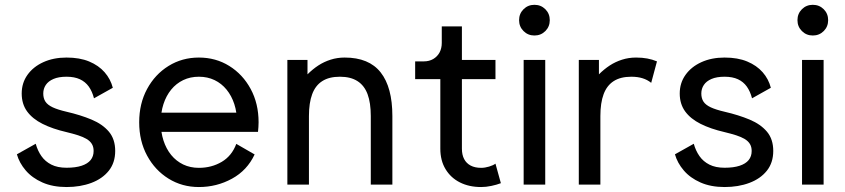

<svg xmlns="http://www.w3.org/2000/svg" viewBox="-20 -752 3443 782"><path d="M251 -517.6Q197.8 -517.6 156.5 -498.8Q115.2 -480 91.8 -447Q68.4 -414.1 68.4 -371.1Q68.4 -328.6 90.3 -298.3Q112.3 -268.1 153.1 -247.6Q193.8 -227.1 251 -213.9Q277.8 -207.5 298.3 -200.9Q318.8 -194.3 333 -185.8Q347.2 -177.2 354.2 -165.5Q361.3 -153.8 361.3 -137.2Q361.3 -115.2 349.1 -100.1Q336.9 -85 312.3 -76.9Q287.6 -68.8 251 -68.8Q214.4 -68.8 189.2 -81.5Q164.1 -94.2 148.7 -116.2Q133.3 -138.2 125.5 -166.5L48.8 -123.5Q58.6 -88.4 84.7 -57.9Q110.8 -27.3 152.8 -8.8Q194.8 9.8 251 9.8Q307.1 9.8 352.1 -7.1Q397 -23.9 423.1 -56.6Q449.2 -89.4 449.2 -137.2Q449.2 -185.1 423.6 -215.6Q397.9 -246.1 353 -264.9Q308.1 -283.7 251 -296.9Q215.3 -305.2 194.6 -314.9Q173.8 -324.7 165 -338.1Q156.2 -351.6 156.2 -371.1Q156.2 -390.6 166.5 -406Q176.8 -421.4 197.8 -430.4Q218.8 -439.5 251 -439.5Q283.2 -439.5 305.4 -429.2Q327.6 -418.9 341.6 -399.4Q355.5 -379.9 362.8 -351.6L439.5 -394.5Q430.2 -430.2 406 -457.8Q381.8 -485.4 343.3 -501.5Q304.7 -517.6 251 -517.6Z M583 -293V-214.8H942.4L976.6 -293ZM942.4 -166Q924.3 -117.2 883.1 -92.8Q841.8 -68.4 790 -68.4Q754.9 -68.4 726.3 -82Q697.8 -95.7 677.2 -120.8Q656.7 -146 645.8 -179.9Q634.8 -213.9 634.8 -253.9Q634.8 -294.4 645.8 -328.1Q656.7 -361.8 677.2 -387Q697.8 -412.1 726.3 -425.8Q754.9 -439.5 790 -439.5Q825.2 -439.5 853.8 -425.8Q882.3 -412.1 902.8 -387Q923.3 -361.8 934.3 -328.1Q945.3 -294.4 945.3 -253.9Q945.3 -243.7 944.6 -234.1Q943.8 -224.6 942.4 -214.8H1030.8Q1031.7 -224.6 1032.5 -234.4Q1033.2 -244.1 1033.2 -253.9Q1033.2 -330.1 1001 -389.6Q968.8 -449.2 913.8 -483.4Q858.9 -517.6 790 -517.6Q721.7 -517.6 666.5 -483.4Q611.3 -449.2 579.1 -389.6Q546.9 -330.1 546.9 -253.9Q546.9 -177.7 579.1 -118.2Q611.3 -58.6 666.5 -24.4Q721.7 9.8 790 9.8Q862.8 9.8 924.8 -24.2Q986.8 -58.1 1017.1 -123Z M1490.2 0H1578.1V-279.3Q1578.1 -396.5 1530.5 -457Q1482.9 -517.6 1383.8 -517.6Q1353.5 -517.6 1326.7 -509Q1299.8 -500.5 1276.6 -485.4Q1253.4 -470.2 1232.4 -449.2V-507.8H1150.4V0H1238.3V-279.3Q1238.3 -333 1251.5 -368.4Q1264.6 -403.8 1292.5 -421.6Q1320.3 -439.5 1364.3 -439.5Q1408.2 -439.5 1436 -421.6Q1463.9 -403.8 1477.1 -368.4Q1490.2 -333 1490.2 -279.3Z M1706.1 -502H1670.9V-429.7H1773.4V-146.5Q1773.4 -98.1 1794.7 -63Q1815.9 -27.8 1853.3 -9Q1890.6 9.8 1939.5 9.8Q1960 9.8 1981.7 5.1Q2003.4 0.5 2020 -5.9L1998 -85.4Q1988.8 -78.6 1971.9 -73.5Q1955.1 -68.4 1939.5 -68.4Q1914.6 -68.4 1897 -77.6Q1879.4 -86.9 1870.4 -104.2Q1861.3 -121.6 1861.3 -146.5V-429.7H1998V-507.8H1861.3V-644.5H1779.3V-577.1Q1779.3 -555.2 1770.3 -538.3Q1761.2 -521.5 1744.6 -511.7Q1728 -502 1706.1 -502Z M2112.8 0H2200.7V-507.8H2112.8ZM2094.2 -669.9Q2094.2 -643.6 2112.3 -625.5Q2130.4 -607.4 2156.7 -607.4Q2183.1 -607.4 2201.2 -625.5Q2219.2 -643.6 2219.2 -669.9Q2219.2 -696.3 2201.2 -714.4Q2183.1 -732.4 2156.7 -732.4Q2130.4 -732.4 2112.3 -714.4Q2094.2 -696.3 2094.2 -669.9Z M2632.3 -414.6 2655.8 -502Q2637.2 -509.8 2616.5 -513.7Q2595.7 -517.6 2570.8 -517.6Q2540.5 -517.6 2513.7 -509Q2486.8 -500.5 2463.6 -485.4Q2440.4 -470.2 2419.4 -449.2V-507.8H2337.4V0H2425.3V-279.3Q2425.3 -333 2438.5 -368.4Q2451.7 -403.8 2479.5 -421.6Q2507.3 -439.5 2551.3 -439.5Q2577.1 -439.5 2596.9 -433.3Q2616.7 -427.2 2632.3 -414.6Z M2931.2 -517.6Q2877.9 -517.6 2836.7 -498.8Q2795.4 -480 2772 -447Q2748.5 -414.1 2748.5 -371.1Q2748.5 -328.6 2770.5 -298.3Q2792.5 -268.1 2833.3 -247.6Q2874 -227.1 2931.2 -213.9Q2958 -207.5 2978.5 -200.9Q2999 -194.3 3013.2 -185.8Q3027.3 -177.2 3034.4 -165.5Q3041.5 -153.8 3041.5 -137.2Q3041.5 -115.2 3029.3 -100.1Q3017.1 -85 2992.4 -76.9Q2967.8 -68.8 2931.2 -68.8Q2894.5 -68.8 2869.4 -81.5Q2844.2 -94.2 2828.9 -116.2Q2813.5 -138.2 2805.7 -166.5L2729 -123.5Q2738.8 -88.4 2764.9 -57.9Q2791 -27.3 2833 -8.8Q2875 9.8 2931.2 9.8Q2987.3 9.8 3032.2 -7.1Q3077.1 -23.9 3103.3 -56.6Q3129.4 -89.4 3129.4 -137.2Q3129.4 -185.1 3103.8 -215.6Q3078.1 -246.1 3033.2 -264.9Q2988.3 -283.7 2931.2 -296.9Q2895.5 -305.2 2874.8 -314.9Q2854 -324.7 2845.2 -338.1Q2836.4 -351.6 2836.4 -371.1Q2836.4 -390.6 2846.7 -406Q2856.9 -421.4 2877.9 -430.4Q2898.9 -439.5 2931.2 -439.5Q2963.4 -439.5 2985.6 -429.2Q3007.8 -418.9 3021.7 -399.4Q3035.6 -379.9 3043 -351.6L3119.6 -394.5Q3110.4 -430.2 3086.2 -457.8Q3062 -485.4 3023.4 -501.5Q2984.9 -517.6 2931.2 -517.6Z M3246.6 0H3334.5V-507.8H3246.6ZM3228 -669.9Q3228 -643.6 3246.1 -625.5Q3264.2 -607.4 3290.5 -607.4Q3316.9 -607.4 3335 -625.5Q3353 -643.6 3353 -669.9Q3353 -696.3 3335 -714.4Q3316.9 -732.4 3290.5 -732.4Q3264.2 -732.4 3246.1 -714.4Q3228 -696.3 3228 -669.9Z"/></svg>

Font: Giphurs
Style: Regular
Weight: 400
Version: Version 2.010